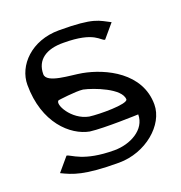

<svg xmlns="http://www.w3.org/2000/svg" viewBox="-113 -687 751 796"><g transform="rotate(-20 263.0 -289.5)"><path d="M32 -422C32 -254 129 -167 209 -152C271 -144 422 -150 422 -150C422 -82 348 -44 279 -44C141 -44 103 -89 84 -91L34 -32C81 -9 125 11 279 11C397 11 499 -76 499 -166C499 -306 360 -372 263 -390C215 -399 109 -400 109 -441C109 -504 156 -536 232 -535C371 -535 380 -489 399 -488L449 -547C402 -570 389 -590 232 -590C110 -590 32 -507 32 -422ZM132 -318C132 -318 210 -329 242 -325C285 -316 397 -274 397 -225C394 -205 272 -205 228 -211C154 -225 111 -308 132 -318Z"/></g></svg>

Font: Charger Sport
Style: DfExt
Weight: 400
Designer: Jasper
Foundry: Cannot Into Space Fonts
Version: Version 1.1